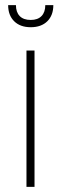

<svg xmlns="http://www.w3.org/2000/svg" viewBox="-20 -727 237 747"><path d="M83 -530.3H114.3V0H83ZM99.6 -621.1Q58.6 -621.1 35.2 -644.3Q11.7 -667.5 11.7 -707H42Q42 -679.7 56.6 -664.6Q71.3 -649.4 99.6 -649.4Q127 -649.4 141.6 -664.6Q156.2 -679.7 156.2 -707H187.5Q187.5 -667.5 164.1 -644.3Q140.6 -621.1 99.6 -621.1Z"/></svg>

Font: Pretendard JP Thin
Style: Regular
Weight: 100
Designer: Base glyphs from Inter by Rasmus Andersson; Hangeul glyphs from Noto Sans CJK(Source Han Sans) by Jang Soo-young and Kan
Foundry: Kil Hyung-jin
Version: Version 1.309